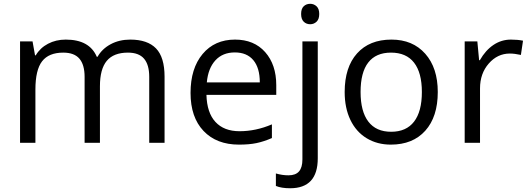

<svg xmlns="http://www.w3.org/2000/svg" viewBox="-20 -754 2796 1014"><path d="M768.1 0V-348.1Q768.1 -412.1 740.7 -444.1Q713.4 -476.1 655.8 -476.1Q580.1 -476.1 543.9 -432.6Q507.8 -389.2 507.8 -298.8V0H426.8V-348.1Q426.8 -412.1 399.4 -444.1Q372.1 -476.1 314 -476.1Q237.8 -476.1 202.4 -430.4Q167 -384.8 167 -280.8V0H85.9V-535.2H151.9L165 -461.9H168.9Q191.9 -501 233.6 -522.9Q275.4 -544.9 327.1 -544.9Q452.6 -544.9 491.2 -454.1H495.1Q519 -496.1 564.5 -520.5Q609.9 -544.9 668 -544.9Q758.8 -544.9 804 -498.3Q849.1 -451.7 849.1 -349.1V0Z M1242.2 9.8Q1123.5 9.8 1054.9 -62.5Q986.3 -134.8 986.3 -263.2Q986.3 -392.6 1050 -468.8Q1113.8 -544.9 1221.2 -544.9Q1321.8 -544.9 1380.4 -478.8Q1439 -412.6 1439 -304.2V-252.9H1070.3Q1072.8 -158.7 1117.9 -109.9Q1163.1 -61 1245.1 -61Q1331.5 -61 1416 -97.2V-24.9Q1373 -6.3 1334.7 1.7Q1296.4 9.8 1242.2 9.8ZM1220.2 -477.1Q1155.8 -477.1 1117.4 -435.1Q1079.1 -393.1 1072.3 -318.8H1352.1Q1352.1 -395.5 1317.9 -436.3Q1283.7 -477.1 1220.2 -477.1Z M1512.2 240.2Q1465.8 240.2 1437 228V162.1Q1470.7 171.9 1503.4 171.9Q1541.5 171.9 1559.3 151.1Q1577.1 130.4 1577.1 87.9V-535.2H1658.2V82Q1658.2 240.2 1512.2 240.2ZM1570.3 -680.2Q1570.3 -708 1584 -720.9Q1597.7 -733.9 1618.2 -733.9Q1637.7 -733.9 1651.9 -720.7Q1666 -707.5 1666 -680.2Q1666 -652.8 1651.9 -639.4Q1637.7 -626 1618.2 -626Q1597.7 -626 1584 -639.4Q1570.3 -652.8 1570.3 -680.2Z M2292 -268.1Q2292 -137.2 2226.1 -63.7Q2160.2 9.8 2043.9 9.8Q1972.2 9.8 1916.5 -23.9Q1860.8 -57.6 1830.6 -120.6Q1800.3 -183.6 1800.3 -268.1Q1800.3 -398.9 1865.7 -471.9Q1931.2 -544.9 2047.4 -544.9Q2159.7 -544.9 2225.8 -470.2Q2292 -395.5 2292 -268.1ZM1884.3 -268.1Q1884.3 -165.5 1925.3 -111.8Q1966.3 -58.1 2045.9 -58.1Q2125.5 -58.1 2166.7 -111.6Q2208 -165 2208 -268.1Q2208 -370.1 2166.7 -423.1Q2125.5 -476.1 2044.9 -476.1Q1965.3 -476.1 1924.8 -423.8Q1884.3 -371.6 1884.3 -268.1Z M2678.2 -544.9Q2713.9 -544.9 2742.2 -539.1L2731 -463.9Q2697.8 -471.2 2672.4 -471.2Q2607.4 -471.2 2561.3 -418.5Q2515.1 -365.7 2515.1 -287.1V0H2434.1V-535.2H2501L2510.3 -436H2514.2Q2543.9 -488.3 2585.9 -516.6Q2627.9 -544.9 2678.2 -544.9Z"/></svg>

Font: f1_56222 
Style: Regular
Weight: 400
Foundry: Ascender Corporation
Version: Version 1.10